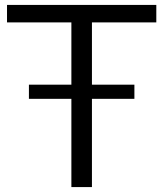

<svg xmlns="http://www.w3.org/2000/svg" viewBox="-20 -760 664 780"><path d="M270 0V-358.5H97.5V-416H270V-669H8.5V-740H615V-669H353.5V-416H526V-358.5H353.5V0Z"/></svg>

Font: Encode Sans SemiExpanded SemiExpanded
Style: Regular
Weight: 400
Width: 6
Designer: Multiple Designers
Foundry: Impallari Type
Version: Version 3.000; ttfautohint (v1.8.3) -l 8 -r 50 -G 200 -x 14 